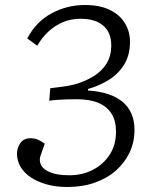

<svg xmlns="http://www.w3.org/2000/svg" viewBox="-20 -735 599 768"><path d="M89 -581Q124 -648 186 -681.5Q248 -715 320 -715Q379 -715 419 -695.5Q459 -676 479.5 -642.5Q500 -609 500 -568Q500 -516 478 -479Q456 -442 418.5 -417.5Q381 -393 332 -379V-373Q424 -367 471 -327Q518 -287 518 -215Q518 -167 498.5 -125.5Q479 -84 444 -53Q409 -22 359.5 -4.5Q310 13 250 13Q204 13 166.5 2.5Q129 -8 102.5 -26Q76 -44 62 -68Q48 -92 48 -120Q48 -144 61.5 -163Q75 -182 102 -182Q118 -182 131.5 -176.5Q145 -171 159 -160L143 -115Q135 -94 144 -75.5Q153 -57 181 -45.5Q209 -34 258 -34Q309 -34 351 -55.5Q393 -77 418.5 -116Q444 -155 444 -208Q444 -252 426 -280.5Q408 -309 373.5 -323.5Q339 -338 288 -338Q270 -338 248 -337.5Q226 -337 207.5 -335.5Q189 -334 177 -332L181 -382Q195 -384 212.5 -386Q230 -388 247.5 -391Q265 -394 277 -397Q317 -408 351 -428Q385 -448 405 -479Q425 -510 425 -554Q425 -605 393 -632.5Q361 -660 302 -660Q264 -660 232 -646.5Q200 -633 174 -609Q148 -585 129 -552Z"/></svg>

Font: Literata Light
Style: Italic
Weight: 300
Italic angle: -2°
Designer: Latin by Veronika Burian and Jose Scaglione. Greek by Irene Vlachou. Cyrillic by Vera Evstafieva
Foundry: TypeTogether
Version: Version 3.103;gftools[0.9.29]